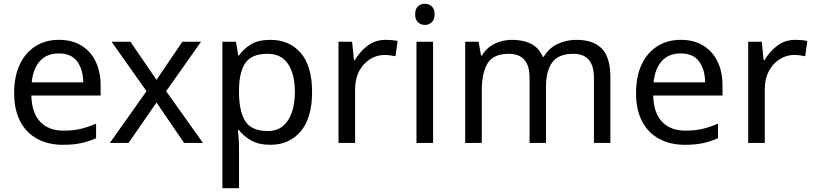

<svg xmlns="http://www.w3.org/2000/svg" viewBox="-20 -757 4311 1017"><path d="M292 -546Q361 -546 410.5 -516Q460 -486 486.5 -431.5Q513 -377 513 -304V-251H146Q148 -160 192.5 -112.5Q237 -65 317 -65Q368 -65 407.5 -74.5Q447 -84 489 -102V-25Q448 -7 408 1.5Q368 10 313 10Q237 10 178.5 -21Q120 -52 87.5 -113.5Q55 -175 55 -264Q55 -352 84.5 -415Q114 -478 167.5 -512Q221 -546 292 -546ZM291 -474Q228 -474 191.5 -433.5Q155 -393 148 -321H421Q420 -389 389 -431.5Q358 -474 291 -474Z M756 -274 571 -536H671L809 -334L946 -536H1045L860 -274L1055 0H955L809 -214L661 0H562Z M1413 -546Q1512 -546 1572.5 -477Q1633 -408 1633 -269Q1633 -132 1572.5 -61Q1512 10 1412 10Q1350 10 1309.5 -13.5Q1269 -37 1246 -68H1240Q1242 -51 1244 -25Q1246 1 1246 20V240H1158V-536H1230L1242 -463H1246Q1270 -498 1309 -522Q1348 -546 1413 -546ZM1397 -472Q1315 -472 1281.5 -426Q1248 -380 1246 -286V-269Q1246 -170 1278.5 -116.5Q1311 -63 1399 -63Q1448 -63 1479.5 -90Q1511 -117 1526.5 -163.5Q1542 -210 1542 -270Q1542 -362 1506.5 -417Q1471 -472 1397 -472Z M2023 -546Q2038 -546 2055.5 -544.5Q2073 -543 2086 -540L2075 -459Q2062 -462 2046.5 -464Q2031 -466 2017 -466Q1976 -466 1940 -443.5Q1904 -421 1882.5 -380.5Q1861 -340 1861 -286V0H1773V-536H1845L1855 -438H1859Q1885 -482 1926 -514Q1967 -546 2023 -546Z M2274 -536V0H2186V-536ZM2231 -737Q2251 -737 2266.5 -723.5Q2282 -710 2282 -681Q2282 -653 2266.5 -639Q2251 -625 2231 -625Q2209 -625 2194 -639Q2179 -653 2179 -681Q2179 -710 2194 -723.5Q2209 -737 2231 -737Z M3032 -546Q3123 -546 3168 -499.5Q3213 -453 3213 -349V0H3126V-345Q3126 -472 3017 -472Q2939 -472 2905.5 -427Q2872 -382 2872 -296V0H2785V-345Q2785 -472 2675 -472Q2594 -472 2563 -422Q2532 -372 2532 -278V0H2444V-536H2515L2528 -463H2533Q2558 -505 2600.5 -525.5Q2643 -546 2691 -546Q2753 -546 2794.5 -524Q2836 -502 2855 -456H2860Q2887 -502 2933.5 -524Q2980 -546 3032 -546Z M3586 -546Q3655 -546 3704.5 -516Q3754 -486 3780.5 -431.5Q3807 -377 3807 -304V-251H3440Q3442 -160 3486.5 -112.5Q3531 -65 3611 -65Q3662 -65 3701.5 -74.5Q3741 -84 3783 -102V-25Q3742 -7 3702 1.5Q3662 10 3607 10Q3531 10 3472.5 -21Q3414 -52 3381.5 -113.5Q3349 -175 3349 -264Q3349 -352 3378.5 -415Q3408 -478 3461.5 -512Q3515 -546 3586 -546ZM3585 -474Q3522 -474 3485.5 -433.5Q3449 -393 3442 -321H3715Q3714 -389 3683 -431.5Q3652 -474 3585 -474Z M4193 -546Q4208 -546 4225.5 -544.5Q4243 -543 4256 -540L4245 -459Q4232 -462 4216.5 -464Q4201 -466 4187 -466Q4146 -466 4110 -443.5Q4074 -421 4052.5 -380.5Q4031 -340 4031 -286V0H3943V-536H4015L4025 -438H4029Q4055 -482 4096 -514Q4137 -546 4193 -546Z"/></svg>

Font: Noto Sans Hanifi Rohingya
Style: Regular
Weight: 400
Designer: Monotype Design Team and DaltonMaag
Foundry: Google LLC
Version: Version 2.101